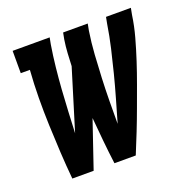

<svg xmlns="http://www.w3.org/2000/svg" viewBox="-99 -615 699 711"><g transform="rotate(-20 250.0 -260.0)"><path d="M69 0Q64 -53 61 -107Q58 -161 56 -215Q54 -269 54.5 -323Q55 -377 59 -432H23V-520H169L164 -494Q157 -451 152.5 -408.5Q148 -366 145 -323.5Q142 -281 140 -238.5Q138 -196 136 -154L209 -392Q210 -417 211.5 -442.5Q213 -468 217 -494L222 -520H319L314 -494Q307 -449 304 -403.5Q301 -358 299 -313Q297 -268 296.5 -223Q296 -178 296 -133Q309 -178 322 -223Q335 -268 346.5 -313Q358 -358 368.5 -403.5Q379 -449 386 -494L391 -520H489L484 -494Q478 -452 466.5 -410.5Q455 -369 441.5 -327.5Q428 -286 413 -245Q398 -204 383 -163Q368 -122 352 -81.5Q336 -41 319 0H235Q229 -46 224.5 -92.5Q220 -139 216 -185L153 0Z"/></g></svg>

Font: Iosevka Curly Slab Semibold
Style: Italic
Weight: 600
Italic angle: -9°
Monospace: yes
Designer: Belleve Invis
Foundry: Belleve Invis
Version: Version 22.1.2; ttfautohint (v1.8.4)